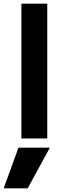

<svg xmlns="http://www.w3.org/2000/svg" viewBox="-40 -750 353 1040"><path d="M110 270H-20L60 50H230ZM76 0V-730H216V0Z"/></svg>

Font: M PLUS 1
Style: Bold
Weight: 700
Designer: Coji Morishita
Foundry: UNDERFOREST DESIGN
Version: Version 1.001